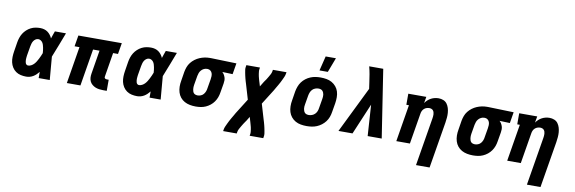

<svg xmlns="http://www.w3.org/2000/svg" viewBox="-62 -1295 6124 2046"><g transform="rotate(10 3000.0 -271.5)"><path d="M222 8Q192 8 163 1.5Q134 -5 110.5 -21.5Q87 -38 71.5 -62.5Q56 -87 49.5 -115.5Q43 -144 44 -174.5Q45 -205 50 -235L66 -335Q70 -360 78.5 -385.5Q87 -411 101 -433.5Q115 -456 135.5 -475Q156 -494 180.5 -506.5Q205 -519 230.5 -523.5Q256 -528 281 -528Q304 -528 325 -522Q346 -516 362.5 -504Q379 -492 392 -475Q405 -458 413 -439Q420 -459 426.5 -479.5Q433 -500 441 -520H561Q535 -452 509 -384.5Q483 -317 456 -250Q462 -187 466.5 -124.5Q471 -62 477 0H357Q357 -17 357 -33.5Q357 -50 357 -67Q344 -51 329.5 -37Q315 -23 297.5 -12.5Q280 -2 260.5 3Q241 8 222 8ZM223 -112Q239 -112 256 -121Q273 -130 285.5 -143.5Q298 -157 307.5 -172.5Q317 -188 325 -204Q333 -220 340.5 -236.5Q348 -253 354 -269Q353 -284 351.5 -298.5Q350 -313 347 -327Q344 -341 340 -355Q336 -369 328.5 -380.5Q321 -392 308.5 -400Q296 -408 281 -408Q266 -408 252 -398.5Q238 -389 229.5 -375Q221 -361 217 -346Q213 -331 210 -316L193 -216Q192 -205 190.5 -194.5Q189 -184 189 -174Q189 -164 190 -154Q191 -144 194 -134.5Q197 -125 204.5 -118.5Q212 -112 223 -112Z M1055 8Q1033 8 1011.5 5Q990 2 971 -6Q952 -14 936 -27.5Q920 -41 911 -59.5Q902 -78 900.5 -99.5Q899 -121 903 -144L945 -400H875L809 0H662L728 -400H675L695 -520H1165L1145 -400H1092L1050 -144Q1048 -137 1048.5 -131Q1049 -125 1053 -120.5Q1057 -116 1063 -114Q1069 -112 1075 -112H1095V8Z M1422 8Q1392 8 1363 1.5Q1334 -5 1310.5 -21.5Q1287 -38 1271.5 -62.5Q1256 -87 1249.5 -115.5Q1243 -144 1244 -174.5Q1245 -205 1250 -235L1266 -335Q1270 -360 1278.5 -385.5Q1287 -411 1301 -433.5Q1315 -456 1335.5 -475Q1356 -494 1380.5 -506.5Q1405 -519 1430.5 -523.5Q1456 -528 1481 -528Q1504 -528 1525 -522Q1546 -516 1562.5 -504Q1579 -492 1592 -475Q1605 -458 1613 -439Q1620 -459 1626.5 -479.5Q1633 -500 1641 -520H1761Q1735 -452 1709 -384.5Q1683 -317 1656 -250Q1662 -187 1666.5 -124.5Q1671 -62 1677 0H1557Q1557 -17 1557 -33.5Q1557 -50 1557 -67Q1544 -51 1529.5 -37Q1515 -23 1497.5 -12.5Q1480 -2 1460.5 3Q1441 8 1422 8ZM1423 -112Q1439 -112 1456 -121Q1473 -130 1485.5 -143.5Q1498 -157 1507.5 -172.5Q1517 -188 1525 -204Q1533 -220 1540.5 -236.5Q1548 -253 1554 -269Q1553 -284 1551.5 -298.5Q1550 -313 1547 -327Q1544 -341 1540 -355Q1536 -369 1528.5 -380.5Q1521 -392 1508.5 -400Q1496 -408 1481 -408Q1466 -408 1452 -398.5Q1438 -389 1429.5 -375Q1421 -361 1417 -346Q1413 -331 1410 -316L1393 -216Q1392 -205 1390.5 -194.5Q1389 -184 1389 -174Q1389 -164 1390 -154Q1391 -144 1394 -134.5Q1397 -125 1404.5 -118.5Q1412 -112 1423 -112Z M2057 8Q2024 8 1993 2Q1962 -4 1935.5 -18.5Q1909 -33 1890 -56.5Q1871 -80 1862 -109.5Q1853 -139 1852.5 -171Q1852 -203 1858 -235L1874 -335Q1879 -362 1888.5 -388Q1898 -414 1916 -437Q1934 -460 1957.5 -477.5Q1981 -495 2007 -506Q2033 -517 2060 -522.5Q2087 -528 2114 -528H2131L2405 -520L2385 -400L2273 -404Q2285 -393 2293 -379.5Q2301 -366 2306 -351Q2311 -336 2311 -319Q2311 -302 2308 -285L2291 -185Q2287 -158 2277.5 -132Q2268 -106 2251.5 -82.5Q2235 -59 2212.5 -41Q2190 -23 2164 -11.5Q2138 0 2111 4Q2084 8 2057 8ZM2058 -112Q2074 -112 2091.5 -119Q2109 -126 2120.5 -140Q2132 -154 2138.5 -170.5Q2145 -187 2147 -204L2164 -304Q2167 -321 2167.5 -338.5Q2168 -356 2163 -371Q2158 -386 2145.5 -396.5Q2133 -407 2116 -408H2106Q2089 -408 2073 -400Q2057 -392 2045 -378.5Q2033 -365 2027 -348.5Q2021 -332 2018 -316L2001 -216Q1999 -204 1998.5 -192Q1998 -180 1999.5 -168.5Q2001 -157 2004.5 -146Q2008 -135 2015.5 -127Q2023 -119 2034.5 -115.5Q2046 -112 2058 -112Z M2391 215 2394 197Q2397 179 2404.5 162.5Q2412 146 2419.5 130Q2427 114 2435.5 97.5Q2444 81 2453.5 65Q2463 49 2472 33.5Q2481 18 2490 2L2592 -160L2544 -322Q2539 -336 2535 -351Q2531 -366 2527 -380.5Q2523 -395 2520 -410Q2517 -425 2514 -440Q2511 -455 2509 -470.5Q2507 -486 2510 -502L2513 -520H2660L2657 -502Q2655 -489 2656.5 -476.5Q2658 -464 2659.5 -451.5Q2661 -439 2664 -427Q2667 -415 2670 -403Q2673 -391 2676.5 -379.5Q2680 -368 2684 -356L2694 -322L2724 -371Q2725 -373 2726.5 -375Q2728 -377 2729 -379Q2740 -393 2749.5 -408Q2759 -423 2768 -438.5Q2777 -454 2785.5 -469.5Q2794 -485 2797 -502L2800 -520H2947L2944 -502Q2941 -484 2933.5 -467.5Q2926 -451 2918.5 -435Q2911 -419 2902.5 -402.5Q2894 -386 2884.5 -370Q2875 -354 2866 -338.5Q2857 -323 2848 -307L2746 -145L2794 17Q2799 31 2803 46Q2807 61 2811 75.5Q2815 90 2818 105Q2821 120 2824 135Q2827 150 2829 165.5Q2831 181 2828 197L2825 215H2678L2681 197Q2683 184 2681.5 171.5Q2680 159 2678.5 146.5Q2677 134 2674 122Q2671 110 2667.5 98Q2664 86 2661 74.5Q2658 63 2654 51L2644 17L2614 66Q2612 68 2611 70Q2610 72 2608 74Q2598 88 2588.5 103Q2579 118 2570 133.5Q2561 149 2552.5 164.5Q2544 180 2541 197L2538 215Z M3257 8Q3225 8 3193.5 2.5Q3162 -3 3135.5 -18Q3109 -33 3090 -56.5Q3071 -80 3062 -109Q3053 -138 3052.5 -170.5Q3052 -203 3058 -235L3074 -335Q3079 -362 3089 -389Q3099 -416 3116 -439Q3133 -462 3156.5 -480Q3180 -498 3207 -509Q3234 -520 3261 -524Q3288 -528 3316 -528Q3348 -528 3379.5 -522.5Q3411 -517 3437.5 -502Q3464 -487 3483.5 -463.5Q3503 -440 3512 -411Q3521 -382 3521 -349.5Q3521 -317 3516 -285L3499 -185Q3495 -158 3485 -131Q3475 -104 3457.5 -81Q3440 -58 3416.5 -40Q3393 -22 3366.5 -11Q3340 0 3312.5 4Q3285 8 3257 8ZM3259 -112Q3276 -112 3294 -118.5Q3312 -125 3325.5 -138.5Q3339 -152 3346 -169.5Q3353 -187 3355 -204L3372 -304Q3374 -316 3375 -328.5Q3376 -341 3374.5 -352.5Q3373 -364 3368.5 -374.5Q3364 -385 3356.5 -393Q3349 -401 3337.5 -404.5Q3326 -408 3314 -408Q3297 -408 3279 -401.5Q3261 -395 3248 -381.5Q3235 -368 3228 -350.5Q3221 -333 3218 -316L3201 -216Q3199 -204 3198 -191.5Q3197 -179 3199 -167.5Q3201 -156 3205 -145.5Q3209 -135 3216.5 -127Q3224 -119 3235.5 -115.5Q3247 -112 3259 -112ZM3290 -600 3329 -758H3440L3380 -600Z M3601 0 3845 -498 3835 -568Q3829 -611 3822 -652.5Q3815 -694 3804 -735H3956L4069 0H3917L3895 -336L3753 0Z M4478 215 4564 -304Q4566 -316 4567 -327.5Q4568 -339 4567.5 -350.5Q4567 -362 4563.5 -373Q4560 -384 4553 -392Q4546 -400 4535.5 -404Q4525 -408 4513 -408Q4498 -408 4483 -403Q4468 -398 4456 -387Q4444 -376 4437.5 -361.5Q4431 -347 4429 -332L4374 0H4227L4293 -400H4265V-520H4460L4448 -451Q4460 -469 4476.5 -484Q4493 -499 4512.5 -509Q4532 -519 4552.5 -523.5Q4573 -528 4593 -528Q4620 -528 4644.5 -518Q4669 -508 4683.5 -488Q4698 -468 4705.5 -443.5Q4713 -419 4715 -392.5Q4717 -366 4714.5 -339Q4712 -312 4708 -285L4625 215Z M5057 8Q5024 8 4993 2Q4962 -4 4935.5 -18.5Q4909 -33 4890 -56.5Q4871 -80 4862 -109.5Q4853 -139 4852.5 -171Q4852 -203 4858 -235L4874 -335Q4879 -362 4888.5 -388Q4898 -414 4916 -437Q4934 -460 4957.5 -477.5Q4981 -495 5007 -506Q5033 -517 5060 -522.5Q5087 -528 5114 -528H5131L5405 -520L5385 -400L5273 -404Q5285 -393 5293 -379.5Q5301 -366 5306 -351Q5311 -336 5311 -319Q5311 -302 5308 -285L5291 -185Q5287 -158 5277.5 -132Q5268 -106 5251.5 -82.5Q5235 -59 5212.5 -41Q5190 -23 5164 -11.5Q5138 0 5111 4Q5084 8 5057 8ZM5058 -112Q5074 -112 5091.5 -119Q5109 -126 5120.5 -140Q5132 -154 5138.5 -170.5Q5145 -187 5147 -204L5164 -304Q5167 -321 5167.5 -338.5Q5168 -356 5163 -371Q5158 -386 5145.5 -396.5Q5133 -407 5116 -408H5106Q5089 -408 5073 -400Q5057 -392 5045 -378.5Q5033 -365 5027 -348.5Q5021 -332 5018 -316L5001 -216Q4999 -204 4998.5 -192Q4998 -180 4999.5 -168.5Q5001 -157 5004.5 -146Q5008 -135 5015.5 -127Q5023 -119 5034.5 -115.5Q5046 -112 5058 -112Z M5678 215 5764 -304Q5766 -316 5767 -327.5Q5768 -339 5767.5 -350.5Q5767 -362 5763.5 -373Q5760 -384 5753 -392Q5746 -400 5735.5 -404Q5725 -408 5713 -408Q5698 -408 5683 -403Q5668 -398 5656 -387Q5644 -376 5637.5 -361.5Q5631 -347 5629 -332L5574 0H5427L5493 -400H5465V-520H5660L5648 -451Q5660 -469 5676.5 -484Q5693 -499 5712.5 -509Q5732 -519 5752.5 -523.5Q5773 -528 5793 -528Q5820 -528 5844.5 -518Q5869 -508 5883.5 -488Q5898 -468 5905.5 -443.5Q5913 -419 5915 -392.5Q5917 -366 5914.5 -339Q5912 -312 5908 -285L5825 215Z"/></g></svg>

Font: Iosevka Etoile Heavy
Style: Italic
Weight: 900
Italic angle: -9°
Designer: Belleve Invis
Foundry: Belleve Invis
Version: Version 22.1.2; ttfautohint (v1.8.4)